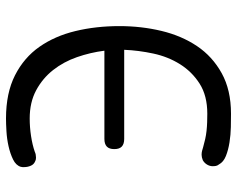

<svg xmlns="http://www.w3.org/2000/svg" viewBox="-95 -685 790 640"><g transform="rotate(-90 300.0 -365.0)"><path d="M533 -362Q533 -289 517 -222Q501 -155 466.5 -103.5Q432 -52 376 -21Q320 10 241 10Q222 10 196.5 9.5Q171 9 145.5 5Q120 1 100 -7Q80 -15 72 -30Q68 -35 67 -40Q66 -45 66 -51Q66 -61 71.5 -70Q77 -79 86 -84Q91 -86 95.5 -87Q100 -88 104 -88Q111 -88 117 -86.5Q123 -85 129 -83Q143 -79 156.5 -76Q170 -73 184 -71.5Q198 -70 212.5 -69.5Q227 -69 241 -69Q301 -69 341 -94.5Q381 -120 406 -160Q431 -200 441.5 -249Q452 -298 454 -346H157Q140 -346 131.5 -354Q123 -362 123 -379Q123 -396 131.5 -404Q140 -412 157 -412H451Q445 -459 429.5 -503.5Q414 -548 386.5 -583Q359 -618 319 -639.5Q279 -661 225 -661Q196 -661 166.5 -656.5Q137 -652 114 -644Q110 -642 105 -641Q100 -640 95 -640Q92 -640 89 -640.5Q86 -641 82 -643Q72 -647 67.5 -657.5Q63 -668 63 -679V-685Q63 -688 64 -691Q69 -707 88.5 -716.5Q108 -726 132.5 -731.5Q157 -737 182.5 -738.5Q208 -740 225 -740Q310 -740 369 -710Q428 -680 464 -628.5Q500 -577 516.5 -508.5Q533 -440 533 -362Z"/></g></svg>

Font: Maple Mono Light
Style: Regular
Weight: 300
Monospace: yes
Designer: subframe7536
Version: Version 7.000